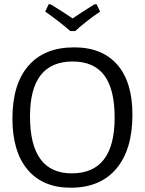

<svg xmlns="http://www.w3.org/2000/svg" viewBox="-20 -868 675 896"><path d="M527.5 -566C480.5 -620 413.3 -647 326 -647C233.3 -647 162.2 -618.3 112.5 -561C62.8 -503.7 38 -421.7 38 -315C38 -211.7 61.7 -132 109 -76C156.3 -20 223.3 8 310 8C402 8 473 -21.7 523 -81C573 -140.3 598 -224.3 598 -333C598 -434.3 574.5 -512 527.5 -566ZM120 -325C120 -495.7 186.3 -581 319 -581C385 -581 434.2 -559.5 466.5 -516.5C498.8 -473.5 515 -407.7 515 -319C515 -145.7 448.3 -59 315 -59C185 -59 120 -147.7 120 -325ZM331 -723C363.7 -753 402.3 -783.3 447 -814L431 -848H421C379 -822 345 -800 319 -782C287.7 -803.3 253.3 -825.3 216 -848H207L191 -814C239 -780 278 -749.7 308 -723Z"/></svg>

Font: Alegreya Sans
Style: Regular
Weight: 400
Designer: Juan Pablo del Peral
Foundry: Huerta Tipografica
Version: Version 1.000;PS 001.000;hotconv 1.0.70;makeotf.lib2.5.58329